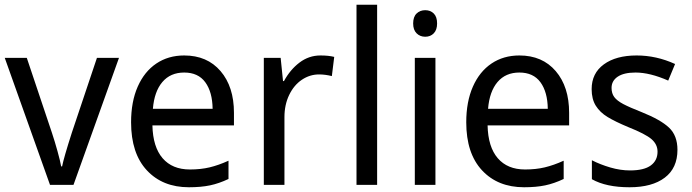

<svg xmlns="http://www.w3.org/2000/svg" viewBox="-20 -780 2920 810"><path d="M0 -536H93L199 -220Q211 -184 222.5 -142.5Q234 -101 238 -78H242Q249 -114 283 -220L389 -536H482L290 0H191Z M967 -304V-251H623Q625 -160 666 -112.5Q707 -65 781 -65Q827 -65 864.5 -74Q902 -83 944 -102V-25Q904 -6 866 2Q828 10 777 10Q666 10 599.5 -61.5Q533 -133 533 -264Q533 -351 561 -414.5Q589 -478 639.5 -512Q690 -546 757 -546Q854 -546 910.5 -480Q967 -414 967 -304ZM625 -321H877Q876 -392 846 -433Q816 -474 757 -474Q699 -474 665 -434Q631 -394 625 -321Z M1390 -540 1380 -459Q1352 -466 1326 -466Q1287 -466 1253.5 -443.5Q1220 -421 1200 -379.5Q1180 -338 1180 -286V0H1093V-536H1164L1174 -438H1178Q1204 -486 1243.5 -516Q1283 -546 1332 -546Q1366 -546 1390 -540Z M1484 0V-760H1571V0Z M1824 -681Q1824 -654 1810 -639.5Q1796 -625 1774 -625Q1752 -625 1737.5 -639.5Q1723 -654 1723 -681Q1723 -709 1737.5 -723Q1752 -737 1774 -737Q1796 -737 1810 -723Q1824 -709 1824 -681ZM1817 0H1730V-536H1817Z M2381 -304V-251H2037Q2039 -160 2080 -112.5Q2121 -65 2195 -65Q2241 -65 2278.5 -74Q2316 -83 2358 -102V-25Q2318 -6 2280 2Q2242 10 2191 10Q2080 10 2013.5 -61.5Q1947 -133 1947 -264Q1947 -351 1975 -414.5Q2003 -478 2053.5 -512Q2104 -546 2171 -546Q2268 -546 2324.5 -480Q2381 -414 2381 -304ZM2039 -321H2291Q2290 -392 2260 -433Q2230 -474 2171 -474Q2113 -474 2079 -434Q2045 -394 2039 -321Z M2636 10Q2537 10 2477 -24V-104Q2512 -86 2554.5 -73.5Q2597 -61 2638 -61Q2697 -61 2725.5 -82Q2754 -103 2754 -140Q2754 -171 2728.5 -193Q2703 -215 2630 -244Q2575 -267 2543 -286.5Q2511 -306 2493.5 -334Q2476 -362 2476 -404Q2476 -471 2527.5 -508.5Q2579 -546 2666 -546Q2749 -546 2828 -510L2799 -440Q2722 -474 2661 -474Q2612 -474 2586 -456.5Q2560 -439 2560 -409Q2560 -386 2571.5 -370.5Q2583 -355 2609.5 -341Q2636 -327 2687 -307Q2767 -275 2802.5 -241.5Q2838 -208 2838 -148Q2838 -71 2784.5 -30.5Q2731 10 2636 10Z"/></svg>

Font: Noto Sans Display
Style: Regular
Weight: 400
Designer: Monotype Design team
Foundry: Monotype Imaging Inc.
Version: Version 1.000